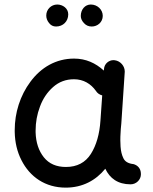

<svg xmlns="http://www.w3.org/2000/svg" viewBox="-20 -795 679 853"><path d="M560.1 23.9C585.4 23.9 606 3.4 606 -20.5V-22C606 -48.8 588.9 -61.5 573.2 -65.9C550.3 -68.4 535.6 -76.7 528.3 -91.8C521 -106.4 517.1 -123.5 515.6 -143.6C515.1 -151.9 514.6 -161.1 514.6 -171.9C514.6 -177.2 514.6 -195.3 516.6 -221.2C517.6 -229.5 518.6 -238.3 519 -247.1L534.2 -475.6V-478C534.2 -501 515.6 -523.9 490.2 -527.3C487.8 -527.8 485.8 -527.8 483.9 -527.8C464.4 -527.8 443.4 -512.7 441.9 -487.8L441.4 -481.4C404.3 -515.1 361.3 -534.7 309.1 -534.7C228.5 -534.7 162.1 -495.1 115.7 -432.6C68.8 -370.1 45.4 -293 45.4 -217.3V-208.5C46.4 -162.1 56.2 -120.6 75.2 -83.5C112.8 -8.8 181.6 38.6 272 38.6C346.2 38.6 405.3 6.8 447.8 -45.4C467.8 -2.9 503.4 23.9 560.1 23.9ZM272.9 -53.2C230.5 -53.2 197.8 -67.4 174.8 -96.2C151.9 -125 139.6 -161.6 138.2 -207V-214.8C138.2 -251.5 144.5 -287.1 157.7 -321.8C170.4 -356.4 189.9 -385.3 215.8 -408.2C241.7 -431.2 272.5 -442.9 308.6 -442.9C351.1 -442.9 383.8 -422.4 405.8 -391.6C412.1 -381.3 421.4 -374.5 434.1 -371.1L426.3 -259.8C422.4 -199.7 408.2 -149.9 383.8 -111.3C359.4 -72.8 322.3 -53.2 272.9 -53.2ZM436.5 -724.6C436.5 -752 413.1 -774.9 383.3 -774.9C357.9 -774.9 338.9 -752.9 338.9 -724.1C338.9 -712.9 343.8 -702.1 353 -692.4C362.3 -682.1 373.5 -677.2 387.7 -677.2C412.6 -677.2 436.5 -695.8 436.5 -724.6ZM283.2 -731.4C283.2 -758.3 258.3 -774.9 234.4 -774.9C207 -774.9 185.5 -752.9 185.5 -726.1C185.5 -714.4 189.5 -703.1 197.8 -692.9C205.6 -682.6 215.8 -677.2 229 -677.2C260.3 -677.2 283.2 -700.2 283.2 -731.4Z"/></svg>

Font: Mikhak Medium
Style: Regular
Weight: 500
Designer: Amin Abedi
Version: Version 3.2